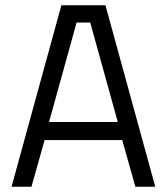

<svg xmlns="http://www.w3.org/2000/svg" viewBox="-20 -712 636 732"><path d="M24 0 214 -692H382L572 0H496L446 -178H150L100 0ZM272 -626 167 -247H429L324 -626Z"/></svg>

Font: Titillium Web
Style: Regular
Weight: 400
Version: Version 1.002;PS 57.000;hotconv 1.0.70;makeotf.lib2.5.55311